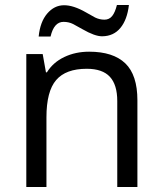

<svg xmlns="http://www.w3.org/2000/svg" viewBox="-20 -753 654 773"><path d="M452.1 0V-346.2Q452.1 -411.6 422.4 -443.8Q392.6 -476.1 329.1 -476.1Q245.1 -476.1 206.1 -430.7Q167 -385.3 167 -280.8V0H85.9V-535.2H151.9L165 -461.9H168.9Q193.8 -502 238.8 -523.4Q283.7 -544.9 338.9 -544.9Q435.5 -544.9 484.4 -498Q533.2 -451.2 533.2 -349.1V0ZM391.6 -606.9Q362.3 -606.4 311.5 -635.7Q292 -646.5 274.4 -656.2Q256.8 -665 235.8 -665Q197.3 -665 183.6 -606H135.7Q141.6 -665 169.9 -698.2Q198.2 -731.4 236.8 -731.9Q275.4 -732.4 326.2 -703.1Q345.2 -692.4 362.8 -682.6Q380.9 -673.8 400.4 -673.8Q419.9 -673.8 431.6 -688.5Q443.4 -703.1 450.7 -732.9H499Q492.2 -673.8 464.8 -640.6Q437.5 -607.4 391.6 -606.9Z"/></svg>

Font: OpenSans
Style: Regular
Weight: 400
Foundry: Ascender Corporation
Version: Version 1.10